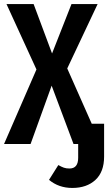

<svg xmlns="http://www.w3.org/2000/svg" viewBox="-23 -711 534 948"><path d="M491 -100V62Q491 138 448 177.5Q405 217 334 217Q267 217 219 177L265 104Q281 113 292.5 117Q304 121 320 121Q363 121 363 68V0H340L232 -288L128 0H-3L157 -368L9 -691H143L234 -447L330 -691H459L309 -373L430 -100Z"/></svg>

Font: Fira Sans Compressed Medium
Style: Regular
Weight: 500
Width: 1
Designer: bBox Type GmbH & Carrois Corporate GbR & Edenspiekermann AG
Foundry: bBox Type GmbH & Carrois Corporate GbR & Edenspiekermann AG
Version: Version 4.301